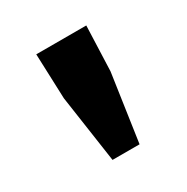

<svg xmlns="http://www.w3.org/2000/svg" viewBox="-90 -766 480 492"><g transform="rotate(-30 150.0 -520.0)"><path d="M110 -354 81 -553 76 -686H224L219 -553L190 -354Z"/></g></svg>

Font: TT Toshiba Sans
Style: Bold
Weight: 700
Designer: Paul D. Hunt
Foundry: Toshiba Corporation
Version: Version 2.020;PS 2.000;hotconv 1.0.86;makeotf.lib2.5.63406